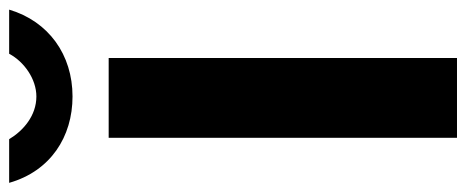

<svg xmlns="http://www.w3.org/2000/svg" viewBox="-340 -682 994 409"><g transform="rotate(-90 156.5 -477.0)"><path d="M341 -954H247C230 -922 193 -896 156 -896C115 -896 83 -924 65 -954H-28C-3 -866 70 -819 156 -819C245 -819 316 -870 341 -954ZM68 -742V0H238V-742Z"/></g></svg>

Font: 18Franklin
Style: Bold
Weight: 700
Designer: Pablo Impallari, Rodrigo Fuenzalida (Modified by Dan O. Williams)
Version: Version 0.025;PS 000.025;hotconv 1.0.88;makeotf.lib2.5.64775